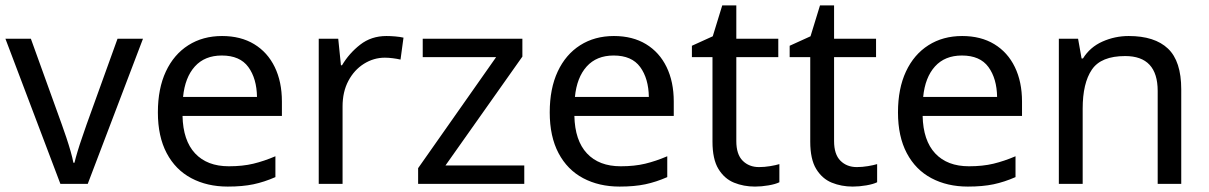

<svg xmlns="http://www.w3.org/2000/svg" viewBox="-20 -679 4463 709"><path d="M203 0 0 -536H94L208 -220Q216 -198 225 -171Q234 -144 241 -119.5Q248 -95 251 -78H255Q259 -95 266.5 -120Q274 -145 283.5 -172Q293 -199 300 -220L414 -536H508L304 0Z M800 -546Q869 -546 918.5 -516Q968 -486 994.5 -431.5Q1021 -377 1021 -304V-251H654Q656 -160 700.5 -112.5Q745 -65 825 -65Q876 -65 915.5 -74.5Q955 -84 997 -102V-25Q956 -7 916 1.5Q876 10 821 10Q745 10 686.5 -21Q628 -52 595.5 -113.5Q563 -175 563 -264Q563 -352 592.5 -415Q622 -478 675.5 -512Q729 -546 800 -546ZM799 -474Q736 -474 699.5 -433.5Q663 -393 656 -321H929Q928 -389 897 -431.5Q866 -474 799 -474Z M1407 -546Q1422 -546 1439.5 -544.5Q1457 -543 1470 -540L1459 -459Q1446 -462 1430.5 -464Q1415 -466 1401 -466Q1360 -466 1324 -443.5Q1288 -421 1266.5 -380.5Q1245 -340 1245 -286V0H1157V-536H1229L1239 -438H1243Q1269 -482 1310 -514Q1351 -546 1407 -546Z M1916 0H1524V-58L1812 -468H1541V-536H1909V-470L1625 -68H1916Z M2247 -546Q2316 -546 2365.5 -516Q2415 -486 2441.5 -431.5Q2468 -377 2468 -304V-251H2101Q2103 -160 2147.5 -112.5Q2192 -65 2272 -65Q2323 -65 2362.5 -74.5Q2402 -84 2444 -102V-25Q2403 -7 2363 1.5Q2323 10 2268 10Q2192 10 2133.5 -21Q2075 -52 2042.5 -113.5Q2010 -175 2010 -264Q2010 -352 2039.5 -415Q2069 -478 2122.5 -512Q2176 -546 2247 -546ZM2246 -474Q2183 -474 2146.5 -433.5Q2110 -393 2103 -321H2376Q2375 -389 2344 -431.5Q2313 -474 2246 -474Z M2783 -62Q2803 -62 2824 -65.5Q2845 -69 2858 -73V-6Q2844 1 2818 5.5Q2792 10 2768 10Q2726 10 2690.5 -4.5Q2655 -19 2633 -55Q2611 -91 2611 -156V-468H2535V-510L2612 -545L2647 -659H2699V-536H2854V-468H2699V-158Q2699 -109 2722.5 -85.5Q2746 -62 2783 -62Z M3144 -62Q3164 -62 3185 -65.5Q3206 -69 3219 -73V-6Q3205 1 3179 5.5Q3153 10 3129 10Q3087 10 3051.5 -4.5Q3016 -19 2994 -55Q2972 -91 2972 -156V-468H2896V-510L2973 -545L3008 -659H3060V-536H3215V-468H3060V-158Q3060 -109 3083.5 -85.5Q3107 -62 3144 -62Z M3533 -546Q3602 -546 3651.5 -516Q3701 -486 3727.5 -431.5Q3754 -377 3754 -304V-251H3387Q3389 -160 3433.5 -112.5Q3478 -65 3558 -65Q3609 -65 3648.5 -74.5Q3688 -84 3730 -102V-25Q3689 -7 3649 1.5Q3609 10 3554 10Q3478 10 3419.5 -21Q3361 -52 3328.5 -113.5Q3296 -175 3296 -264Q3296 -352 3325.5 -415Q3355 -478 3408.5 -512Q3462 -546 3533 -546ZM3532 -474Q3469 -474 3432.5 -433.5Q3396 -393 3389 -321H3662Q3661 -389 3630 -431.5Q3599 -474 3532 -474Z M4148 -546Q4244 -546 4293 -499.5Q4342 -453 4342 -349V0H4255V-343Q4255 -472 4135 -472Q4046 -472 4012 -422Q3978 -372 3978 -278V0H3890V-536H3961L3974 -463H3979Q4005 -505 4051 -525.5Q4097 -546 4148 -546Z"/></svg>

Font: Noto Sans Tifinagh Ahaggar
Style: Regular
Weight: 400
Designer: JamraPatel
Foundry: JamraPatel LLC
Version: Version 2.006; ttfautohint (v1.8.4.7-5d5b)